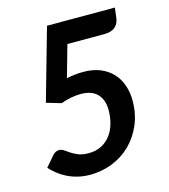

<svg xmlns="http://www.w3.org/2000/svg" viewBox="-109 -809 798 904"><g transform="rotate(-15 290.0 -357.0)"><path d="M535 -722.5 528.5 -672Q525.5 -646.5 507.5 -630.5Q489.5 -614.5 451.5 -614.5H274.5L230.5 -459.5Q253 -464.5 273 -466.5Q293 -468.5 312 -468.5Q359.5 -468.5 395 -453.8Q430.5 -439 454.2 -413.5Q478 -388 490 -353.2Q502 -318.5 502 -278.5Q502 -214.5 479.8 -162Q457.5 -109.5 419.2 -71.5Q381 -33.5 329.5 -12.8Q278 8 219 8Q187.5 8 160 1.2Q132.5 -5.5 109 -17.2Q85.5 -29 66.2 -44.2Q47 -59.5 32 -76L75 -126.5Q89 -142.5 107.5 -142.5Q119.5 -142.5 130.5 -134.5Q141.5 -126.5 155.8 -117.2Q170 -108 189.5 -100Q209 -92 238.5 -92Q274.5 -92 301.2 -105.8Q328 -119.5 345.8 -143Q363.5 -166.5 372.5 -197.8Q381.5 -229 381.5 -264Q381.5 -314 354.5 -342.5Q327.5 -371 274.5 -371Q251 -371 226.5 -366.5Q202 -362 176.5 -352.5L105 -373.5L204 -722.5Z"/></g></svg>

Font: Lato 2
Style: Bold Italic
Weight: 700
Italic angle: -7°
Designer: Lukasz Dziedzic with Adam Twardoch and Botio Nikoltchev
Foundry: tyPoland Lukasz Dziedzic
Version: Version 2.015; 2015-08-06; http://www.latofonts.com/